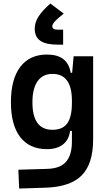

<svg xmlns="http://www.w3.org/2000/svg" viewBox="-20 -837 626 1090"><path d="M88.9 233.4 84 126.5 250 121.6Q322.3 119.1 355 81.3Q387.7 43.5 388.2 -30.3V-93.8H377.9Q371.6 -43.5 337.4 -16.8Q303.2 9.8 246.6 9.8Q147.9 9.8 95 -58.6Q42 -127 42 -256.3Q42 -387.7 95.2 -457.5Q148.4 -527.3 247.1 -527.3Q364.7 -527.3 381.3 -423.8H389.6L397.9 -517.6H508.8V-45.9Q508.8 92.3 444.6 158Q380.4 223.6 240.2 228.5ZM388.2 -265.6Q388.2 -417.5 277.8 -417.5Q222.7 -417.5 193.4 -376Q164.1 -334.5 164.1 -256.3Q164.1 -100.1 277.8 -100.1Q335.9 -100.1 362.1 -137.2Q388.2 -174.3 388.2 -251.5ZM266.1 -816.9 341.8 -759.8Q306.2 -731.4 291.5 -715.6Q276.9 -699.7 276.9 -688.5Q276.9 -668.5 306.6 -668.5H338.4V-583.5H307.6Q240.7 -583.5 209 -605.5Q177.2 -627.4 177.2 -673.8Q177.2 -709.5 198.7 -743.2Q220.2 -776.9 266.1 -816.9Z"/></svg>

Font: Cascadia Mono NF SemiBold
Style: Regular
Weight: 600
Monospace: yes
Designer: Aaron Bell
Foundry: Saja Typeworks
Version: Version 2404.023; ttfautohint (v1.8.4)